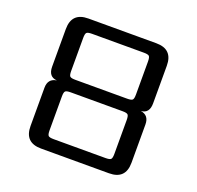

<svg xmlns="http://www.w3.org/2000/svg" viewBox="-112 -742 887 863"><g transform="rotate(20 331.5 -311.0)"><path d="M169 -622H494Q573 -622 573 -543V-363Q573 -315 533 -312Q573 -306 573 -262V-79Q573 0 494 0H169Q90 0 90 -79V-262Q90 -306 131 -312Q90 -315 90 -363V-543Q90 -622 169 -622ZM177 -252V-90Q177 -70 182.5 -64.5Q188 -59 208 -59H456Q476 -59 481.5 -64.5Q487 -70 487 -90V-252Q487 -272 481.5 -277.5Q476 -283 456 -283H208Q188 -283 182.5 -277.5Q177 -272 177 -252ZM487 -374V-532Q487 -552 481.5 -557.5Q476 -563 456 -563H208Q188 -563 182.5 -557.5Q177 -552 177 -532V-374Q177 -354 182.5 -348.5Q188 -343 208 -343H456Q476 -343 481.5 -348.5Q487 -354 487 -374Z"/></g></svg>

Font: Sarpanch
Style: Regular
Weight: 400
Designer: Manushi Parikh (Devanagari and Latin), Jyotish Sonowal (Devanagari)
Foundry: Indian Type Foundry
Version: Version 2.004;PS 1.0;hotconv 1.0.78;makeotf.lib2.5.61930; tt